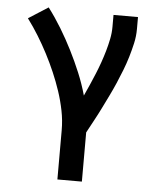

<svg xmlns="http://www.w3.org/2000/svg" viewBox="-53 -574 706 836"><g transform="rotate(5 300.0 -156.5)"><path d="M229 215V0Q229 -43 220.5 -85.5Q212 -128 198.5 -168.5Q185 -209 168 -248.5Q151 -288 131 -326.5Q111 -365 88.5 -401.5Q66 -438 40 -473L126 -528Q157 -487 184 -442.5Q211 -398 234.5 -351.5Q258 -305 278 -257Q298 -209 312 -159Q323 -183 334 -208Q345 -233 355.5 -258.5Q366 -284 375 -309.5Q384 -335 391.5 -361Q399 -387 404.5 -414Q410 -441 410 -468V-520H517V-468Q517 -436 510 -405Q503 -374 494 -344Q485 -314 473.5 -284.5Q462 -255 449.5 -226Q437 -197 423 -168.5Q409 -140 395 -111.5Q381 -83 366 -55.5Q351 -28 336 0V215Z"/></g></svg>

Font: Iosevka SS04 Semibold Extended
Style: Regular
Weight: 600
Width: 7
Monospace: yes
Designer: Belleve Invis
Foundry: Belleve Invis
Version: Version 19.0.0; ttfautohint (v1.8.4)